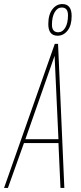

<svg xmlns="http://www.w3.org/2000/svg" viewBox="-44 -926 401 946"><path d="M-24 0 226 -710H242L273 0H254L244 -221H74L-5 0ZM81 -240H244L225 -651ZM240 -750Q194 -750 194 -807Q194 -854 214 -880Q234 -906 263 -906Q309 -906 309 -847Q309 -801 289 -775.5Q269 -750 240 -750ZM243 -767Q264 -767 277.5 -789.5Q291 -812 291 -851Q291 -889 260 -889Q239 -889 225.5 -866Q212 -843 212 -804Q212 -767 243 -767Z"/></svg>

Font: Georama Condensed Thin
Style: Italic
Weight: 100
Width: 3
Italic angle: -9°
Designer: Jean-Baptiste Levee
Foundry: Production Type
Version: Version 1.000